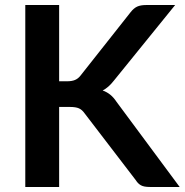

<svg xmlns="http://www.w3.org/2000/svg" viewBox="-20 -743 734 763"><path d="M694 0H575.5Q551.5 0 539.8 -6.8Q528 -13.5 520 -26.5L315.5 -293.5Q306 -307 293.5 -312.5Q281 -318 257.5 -318H215V0H80.5V-723H215V-420H246.5Q265.5 -420 278 -425.2Q290.5 -430.5 299.5 -442L499 -694.5Q511.5 -710.5 525.2 -716.8Q539 -723 560 -723H676L432.5 -422.5Q411 -395 388 -383.5Q404.5 -377.5 418 -366.8Q431.5 -356 443 -338.5Z"/></svg>

Font: Lato
Style: Bold
Weight: 700
Designer: Lukasz Dziedzic with Adam Twardoch and Botio Nikoltchev
Foundry: tyPoland Lukasz Dziedzic
Version: Version 2.010; 2014-09-01; http://www.latofonts.com/; ttfaut